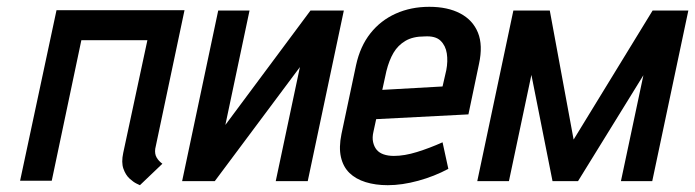

<svg xmlns="http://www.w3.org/2000/svg" viewBox="-20 -531 2042 564"><path d="M436 -94 522 -501H146L39 0H132L219 -413H413L342 -82Q336 -54 342.5 -35.5Q349 -17 360.5 -6.5Q372 4 381.5 8.5Q391 13 391 13L457 -50Q446 -58 440 -68.5Q434 -79 436 -94Z M713 -500H621L515 1H611L861 -334L790 1H884L990 -500H892L642 -164Z M1077 -144 1085 -181 1356 -195 1387 -343Q1399 -398 1384 -435Q1369 -472 1332 -491.5Q1295 -511 1241 -511Q1187 -511 1142.5 -491Q1098 -471 1068 -433Q1038 -395 1026 -340L983 -137Q975 -98 981.5 -69.5Q988 -41 1006.5 -23Q1025 -5 1054 4Q1083 13 1119 13Q1161 13 1208.5 0Q1256 -13 1297 -35L1280 -113Q1242 -96 1205 -84.5Q1168 -73 1137 -73Q1120 -73 1107 -77.5Q1094 -82 1086.5 -91Q1079 -100 1076 -113.5Q1073 -127 1077 -144ZM1291 -325 1280 -277 1103 -267 1115 -322Q1123 -354 1136 -376Q1149 -398 1171 -411Q1193 -424 1227 -424Q1259 -426 1274 -411.5Q1289 -397 1292.5 -374Q1296 -351 1291 -325Z M1897 -500 1665 -121 1595 -500H1488L1382 1H1475L1541 -311L1603 1H1678L1870 -310L1804 1H1896L2002 -500Z"/></svg>

Font: Advent Pro SemiBold
Style: Italic
Weight: 600
Italic angle: -12°
Version: Version 3.000